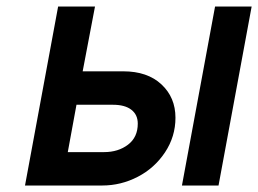

<svg xmlns="http://www.w3.org/2000/svg" viewBox="-20 -572 796 592"><path d="M189 -103H300.8Q344.7 -103 374.8 -126Q404.8 -148.9 404.8 -190.9Q404.8 -218.3 385 -233.6Q365.2 -249 328.1 -249H215.8ZM57.1 0 159.2 -551.8H272.9L234.9 -352.1H359.9Q434.6 -352.1 477.8 -311.8Q521 -271.5 521 -209Q521 -150.9 488.8 -102.3Q456.5 -53.7 404.8 -26.9Q353 0 294.9 0ZM541 0 643.1 -551.8H755.9L653.8 0Z"/></svg>

Font: Involve SemiBold Oblique
Style: Italic
Weight: 600
Italic angle: -10.5°
Designer: Stefan Peev
Foundry: Context Ltd.
Version: Version 1.001